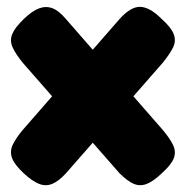

<svg xmlns="http://www.w3.org/2000/svg" viewBox="-20 -527 543 561"><path d="M452 -472Q480 -447 487.5 -427.5Q495 -408 486 -389Q477 -370 455 -343L173 -21Q151 3 132 10.5Q113 18 93.5 10Q74 2 50 -20Q23 -45 15.5 -64.5Q8 -84 17 -103.5Q26 -123 47 -148L329 -471Q362 -508 390 -507Q418 -506 452 -472ZM50 -472Q74 -495 94 -502.5Q114 -510 133 -503Q152 -496 173 -471L455 -148Q477 -122 486 -102.5Q495 -83 487.5 -64Q480 -45 452 -20Q428 3 408.5 10.5Q389 18 370.5 10Q352 2 329 -21L47 -343Q25 -370 16.5 -389.5Q8 -409 16 -428Q24 -447 50 -472Z"/></svg>

Font: Fredoka SemiCondensed
Style: Bold
Weight: 700
Width: 4
Designer: Ben Nathan
Foundry: Milena B. Brandão, Ben Nathan
Version: Version 2.001